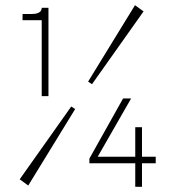

<svg xmlns="http://www.w3.org/2000/svg" viewBox="-20 -706 676 741"><path d="M255 -295 56 -14 89 10 270 -285ZM67 -628H141V-335H167V-676H141C141 -652 111 -652 99 -652H67ZM320 -391 335 -381 534 -662 501 -686ZM325 -76H502V15H528V-76H581V-101H528V-215H502V-101H357L486 -326H455L325 -94Z"/></svg>

Font: MV Cash Thin
Style: Regular
Weight: 100
Designer: Rodrigo Fuenzalida
Foundry: fragTYPE
Version: Version 1.100;Glyphs 3.1.2 (3151)